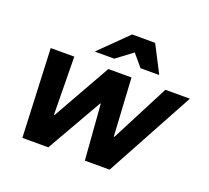

<svg xmlns="http://www.w3.org/2000/svg" viewBox="-122 -868 1108 1020"><g transform="rotate(20 432.0 -358.0)"><path d="M99.2 0 77.5 -500H210.8L215 -172.5H218.3L403.3 -500H534.2L553.3 -172.5H556.7L725.8 -500H864.2L592.5 0H452.5L428.3 -313.3H425L245.8 0ZM305.8 -562.5 306.7 -565.8 459.2 -715.8H589.2L666.7 -565.8L665.8 -562.5H562.5L505 -630.8L414.2 -562.5Z"/></g></svg>

Font: Funnel Sans
Style: Bold Italic
Weight: 700
Italic angle: -14.036°
Designer: NORD ID, Kristian Moeller
Foundry: Dicotype
Version: Version 1.000